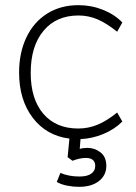

<svg xmlns="http://www.w3.org/2000/svg" viewBox="-20 -532 527 744"><path d="M292 7 289 45Q302 41 319 41Q347 41 369.5 58.5Q392 76 392 111Q392 147 363.5 169.5Q335 192 286 192Q264 192 240.5 187.5Q217 183 200 173L214 138Q246 152 288 152Q318 152 333.5 141Q349 130 349 111Q349 96 340 88Q331 80 313 80Q289 80 261 91L242 77L249 5Q160 -6 107 -75.5Q54 -145 54 -251Q54 -328 82.5 -387.5Q111 -447 163 -479.5Q215 -512 284 -512Q334 -512 379 -494Q424 -476 454 -445L434 -409Q393 -442 358 -457Q323 -472 284 -472Q198 -472 148.5 -412.5Q99 -353 99 -250Q99 -148 148 -91Q197 -34 283 -34Q322 -34 357.5 -48.5Q393 -63 434 -96L454 -61Q424 -31 381 -13Q338 5 292 7Z"/></svg>

Font: MuliDisplayVN ExtraLight
Style: Regular
Weight: 200
Designer: Vernon Adams
Foundry: Vernon Adams
Version: Version 2.100